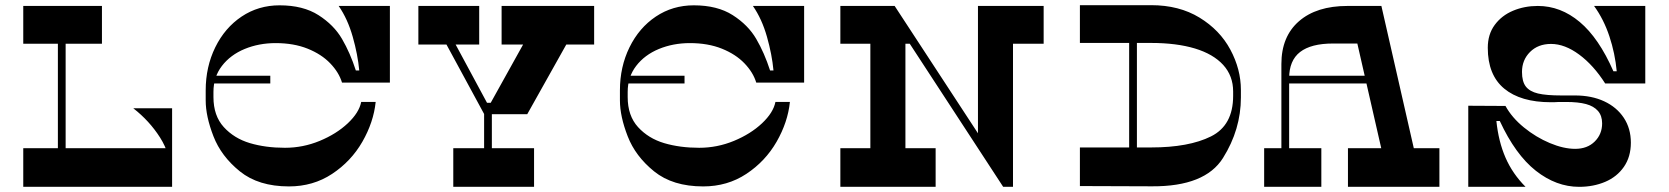

<svg xmlns="http://www.w3.org/2000/svg" viewBox="-20 -723 6460 743"><path d="M204 -606.8H234V-121.6H204ZM374.5 -700V-553.8H70V-700ZM369 -51.4H640.4Q640.4 -126.5 599.3 -190.9Q558.3 -255.3 495.8 -304H646V-6H369ZM70 -149.4H646V0H70Z M1046.6 -556.2Q982 -556.2 926.8 -533.5Q871.7 -510.7 838.8 -467.9Q806 -425.1 806 -367.4V-347.4Q806 -275.1 846 -231.2Q886 -187.4 946.9 -169.2Q1007.8 -151.1 1082.8 -151.1Q1152.6 -151.1 1217.2 -177.8Q1281.8 -204.5 1325.8 -245.8Q1369.7 -287.2 1377.8 -328.6H1433.8Q1425.7 -250.1 1382.2 -174.3Q1338.6 -98.6 1265.2 -50.1Q1191.9 -1.6 1098.2 -1.6Q980.2 -1.6 908.1 -60Q835.9 -118.4 806 -195.7Q776 -272.9 776 -334.4V-373.4Q776 -464.4 813 -539.9Q850 -615.4 915 -658.9Q980 -702.4 1062 -702.4Q1153 -702.4 1212.5 -664.4Q1272 -626.4 1303.5 -572.4Q1335 -518.4 1357 -450.4H1370.2Q1364.5 -511.8 1345 -580.6Q1325.5 -649.5 1290.6 -700H1488.8V-403.4H1303.5Q1291.6 -442.9 1257.8 -478Q1224.1 -513.1 1170.4 -534.7Q1116.7 -556.2 1046.6 -556.2ZM795 -400V-430H1026V-400Z M2279.2 -550.6H1921.1V-700H2279.2ZM1834.4 -550.6H1599V-700H1834.4ZM1848.7 -325.1H1890.7L1870.7 -285.1ZM2046.7 0H1734.1V-149.4H2046.7ZM1853.4 -304H1883.4V-139.8H1853.4ZM2020.4 -281.2H1853.8L1692.6 -578.6L1727.6 -579.6L1871.7 -312.1L2051.5 -635.6L2218.9 -635.4Z M2649.6 -556.2Q2585 -556.2 2529.8 -533.5Q2474.7 -510.7 2441.8 -467.9Q2409 -425.1 2409 -367.4V-347.4Q2409 -275.1 2449 -231.2Q2489 -187.4 2549.9 -169.2Q2610.8 -151.1 2685.8 -151.1Q2755.6 -151.1 2820.2 -177.8Q2884.8 -204.5 2928.8 -245.8Q2972.7 -287.2 2980.8 -328.6H3036.8Q3028.7 -250.1 2985.2 -174.3Q2941.6 -98.6 2868.2 -50.1Q2794.9 -1.6 2701.2 -1.6Q2583.2 -1.6 2511.1 -60Q2438.9 -118.4 2409 -195.7Q2379 -272.9 2379 -334.4V-373.4Q2379 -464.4 2416 -539.9Q2453 -615.4 2518 -658.9Q2583 -702.4 2665 -702.4Q2756 -702.4 2815.5 -664.4Q2875 -626.4 2906.5 -572.4Q2938 -518.4 2960 -450.4H2973.2Q2967.5 -511.8 2948 -580.6Q2928.5 -649.5 2893.6 -700H3091.8V-403.4H2906.5Q2894.6 -442.9 2860.8 -478Q2827.1 -513.1 2773.4 -534.7Q2719.7 -556.2 2649.6 -556.2ZM2398 -400V-430H2629V-400Z M3348.1 -566.1H3483.8V-121.1H3348.1ZM3600.7 -149.4V0H3232V-149.4ZM3429.1 -700 3526.1 -553.8H3232V-700ZM3764.5 -606.8H3900.1V0H3886.1L3764.5 -185.9ZM4018.7 -700V-553.8H3764.5V-700ZM3862.1 0 3405.1 -700H3442.1L3900.1 0Z M4349.6 -574.2H4379.6V-123.5H4349.6ZM4434.6 -703Q4543 -703 4621.8 -654.9Q4700.6 -606.8 4741.3 -530.8Q4782 -454.8 4782 -375V-346Q4782 -221.8 4712.6 -111.4Q4643.2 -1 4438.6 -2L4159 -3V-152.4H4434.6Q4580.3 -152.4 4666.2 -195.1Q4752 -237.8 4752 -352V-369Q4752 -429.4 4713.6 -471.7Q4675.1 -513.9 4604 -535.4Q4532.8 -556.8 4434.6 -556.8H4159V-703Z M5196.3 0V-149.4H5550.2V0ZM4872 0V-149.4H5093.3V0ZM4938.7 -475.2Q4938.7 -581.6 5006.7 -640.8Q5074.7 -700 5194.5 -700H5325.7L5458.9 -115.3L5333.2 -114L5232.6 -554.6H5138.4Q5053.6 -554.6 5011.1 -521.8Q4968.7 -489 4968.7 -419.9V-121.9L4938.7 -122.7ZM4948.7 -400V-430H5370.2V-400Z M5805.9 -313Q5830.8 -267.6 5877.4 -229.7Q5924 -191.8 5977.4 -169.4Q6030.8 -147 6075.6 -147Q6122.6 -147 6151.2 -175.3Q6179.9 -203.6 6179.9 -245.6Q6179.9 -275.1 6163.8 -293.7Q6147.6 -312.2 6117.7 -320.3Q6087.8 -328.4 6040.6 -328.4H6011.6Q6001.6 -327.4 5981.6 -327.4Q5864.7 -327.4 5801 -380.1Q5737.4 -432.8 5737.4 -538.1Q5737.4 -590.2 5764.3 -626.6Q5791.2 -663.1 5835.2 -681.5Q5879.2 -700 5931 -700Q6019.4 -700 6093.2 -638Q6167.1 -576.1 6223.6 -447.1H6236.4Q6229.9 -516.7 6208 -582.5Q6186.1 -648.4 6148.7 -700H6346.9V-400H6191.7Q6146.7 -470.7 6091.1 -511.8Q6035.4 -553 5982.2 -553Q5931.9 -553 5900.8 -521.8Q5869.8 -490.7 5869.8 -444.6Q5869.8 -407.4 5884.6 -388.2Q5899.5 -368.9 5931.7 -361.2Q5963.8 -353.6 6021.9 -353.6H6074.9Q6139.3 -353.6 6188 -330.9Q6236.6 -308.2 6263.9 -266.9Q6291.1 -225.6 6291.1 -170.9Q6291.1 -116.3 6264.2 -77.4Q6237.3 -38.6 6191.7 -19.3Q6146.1 0 6091 0Q6002.4 0 5923.4 -62.2Q5844.3 -124.5 5783.9 -254.8H5770.7Q5778.8 -175.6 5806 -113Q5833.2 -50.5 5883.6 0H5661.9V-313.8Z"/></svg>

Font: Space Cowgirl
Style: Regular
Weight: 400
Designer: Valery Marier
Foundry: Valery Marier
Version: Version 1.000